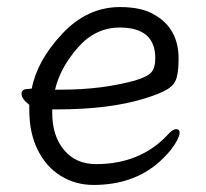

<svg xmlns="http://www.w3.org/2000/svg" viewBox="-20 -506 584 544"><path d="M156 -252Q268 -252 363 -278Q399 -289 409.5 -302Q420 -315 420 -341Q420 -428 319 -428Q250 -428 200 -370.5Q150 -313 136 -252ZM60 -254 70 -255Q85 -334 156 -410Q227 -486 320 -486Q382 -486 418 -464Q486 -425 486 -340Q486 -306 480.5 -286Q475 -266 455 -253.5Q435 -241 390 -227Q290 -196 141 -196H128V-186Q128 -121 161.5 -81Q195 -41 252 -41Q378 -41 456 -125Q469 -140 479 -140Q489 -140 489 -129.5Q489 -119 474.5 -96Q460 -73 430 -46Q357 18 245 18Q194 18 152.5 -7.5Q111 -33 87 -81Q63 -129 63 -195V-209Q41 -226 41 -240Q41 -254 60 -254Z"/></svg>

Font: LXGW WenKai
Style: Regular
Weight: 400
Designer: LXGW / Fontworks Inc.
Foundry: LXGW / Fontworks Inc.
Version: Version 1.520; June 14, 2025